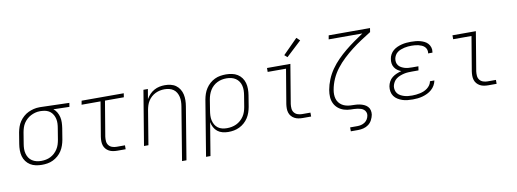

<svg xmlns="http://www.w3.org/2000/svg" viewBox="-71 -1198 4942 1835"><g transform="rotate(-10 2400.0 -280.0)"><path d="M248 8Q218 8 189 2Q160 -4 136 -19Q112 -34 95 -57Q78 -80 70.5 -107.5Q63 -135 63 -165.5Q63 -196 68 -226L86 -336Q91 -362 100 -388.5Q109 -415 125 -438.5Q141 -462 163 -481.5Q185 -501 210.5 -513Q236 -525 263 -531.5Q290 -538 317 -538Q321 -538 325 -538Q329 -538 333 -538L608 -530L602 -492L447 -496Q467 -481 480 -458.5Q493 -436 499 -411Q505 -386 504 -358.5Q503 -331 499 -304L481 -194Q476 -167 467 -140.5Q458 -114 442.5 -89.5Q427 -65 404.5 -45.5Q382 -26 356 -13.5Q330 -1 302.5 3.5Q275 8 248 8ZM248 -30Q271 -30 294 -34.5Q317 -39 338 -49.5Q359 -60 377 -76.5Q395 -93 408 -113.5Q421 -134 428 -156Q435 -178 439 -201L457 -311Q461 -333 462 -355.5Q463 -378 458.5 -399Q454 -420 444 -438.5Q434 -457 418.5 -470.5Q403 -484 382.5 -491Q362 -498 340 -499L326 -500Q323 -500 320 -500Q317 -500 314 -500Q292 -500 270 -494Q248 -488 227.5 -477.5Q207 -467 189 -450.5Q171 -434 158.5 -414.5Q146 -395 139 -373Q132 -351 128 -329L110 -219Q106 -196 105.5 -172Q105 -148 111 -125.5Q117 -103 129 -84.5Q141 -66 160 -53.5Q179 -41 201.5 -35.5Q224 -30 248 -30Z M980 0Q959 0 938.5 -3.5Q918 -7 900.5 -16.5Q883 -26 870 -41Q857 -56 851 -75.5Q845 -95 845 -116Q845 -137 848 -158L904 -492H720L727 -530H1136L1130 -492H947L890 -152Q887 -129 889 -107Q891 -85 904 -68.5Q917 -52 937.5 -45Q958 -38 980 -38H1061V0Z M1572 205 1657 -311Q1661 -334 1661.5 -357.5Q1662 -381 1657 -403Q1652 -425 1641 -444Q1630 -463 1612 -476Q1594 -489 1571.5 -494.5Q1549 -500 1526 -500Q1503 -500 1481 -495.5Q1459 -491 1438 -481Q1417 -471 1399 -455Q1381 -439 1368 -419Q1355 -399 1348 -377Q1341 -355 1337 -333L1282 0H1239L1327 -530H1370L1354 -435Q1368 -459 1387.5 -479.5Q1407 -500 1431.5 -513.5Q1456 -527 1482.5 -532.5Q1509 -538 1535 -538Q1564 -538 1592 -531.5Q1620 -525 1642 -509Q1664 -493 1678.5 -469.5Q1693 -446 1699 -419Q1705 -392 1704.5 -362.5Q1704 -333 1699 -304L1615 205Z M1805 205 1894 -336Q1899 -363 1908 -389.5Q1917 -416 1933 -440.5Q1949 -465 1971 -484.5Q1993 -504 2019 -516.5Q2045 -529 2073 -533.5Q2101 -538 2128 -538Q2157 -538 2186.5 -532Q2216 -526 2240 -511Q2264 -496 2280.5 -473Q2297 -450 2304.5 -422.5Q2312 -395 2312 -364.5Q2312 -334 2307 -304L2289 -194Q2284 -167 2275 -140.5Q2266 -114 2250.5 -90Q2235 -66 2213 -46.5Q2191 -27 2165 -14.5Q2139 -2 2112 3Q2085 8 2057 8Q2029 8 2001.5 1Q1974 -6 1953 -22.5Q1932 -39 1919 -63.5Q1906 -88 1901 -115L1848 205ZM2050 -30Q2074 -30 2097 -34.5Q2120 -39 2141.5 -49Q2163 -59 2182 -75.5Q2201 -92 2214.5 -112.5Q2228 -133 2235.5 -155.5Q2243 -178 2247 -201L2265 -311Q2269 -334 2269.5 -358Q2270 -382 2264.5 -404.5Q2259 -427 2246.5 -445.5Q2234 -464 2215.5 -476.5Q2197 -489 2174 -494.5Q2151 -500 2127 -500Q2104 -500 2081.5 -495.5Q2059 -491 2037.5 -480.5Q2016 -470 1998 -453.5Q1980 -437 1967.5 -416.5Q1955 -396 1947.5 -374Q1940 -352 1936 -329L1919 -223Q1915 -199 1914 -175.5Q1913 -152 1918 -129.5Q1923 -107 1934 -87.5Q1945 -68 1963 -54.5Q1981 -41 2003.5 -35.5Q2026 -30 2050 -30Z M2780 0Q2759 0 2738.5 -3.5Q2718 -7 2700.5 -16.5Q2683 -26 2670 -41Q2657 -56 2651 -75.5Q2645 -95 2645 -116Q2645 -137 2648 -158L2704 -492H2526V-530H2753L2690 -152Q2687 -129 2689 -107Q2691 -85 2704 -68.5Q2717 -52 2737.5 -45Q2758 -38 2780 -38H2861V0ZM2737 -598 2710 -622 2852 -765 2884 -735Z M3210 205V167H3281Q3299 167 3317.5 162.5Q3336 158 3352.5 147Q3369 136 3379 119Q3389 102 3392 83Q3395 67 3389 51.5Q3383 36 3371 26Q3359 16 3343.5 11Q3328 6 3311.5 3.5Q3295 1 3278.5 0.5Q3262 0 3245 -0.5Q3228 -1 3212 -3.5Q3196 -6 3180.5 -11Q3165 -16 3151 -23.5Q3137 -31 3125 -41Q3113 -51 3103.5 -63Q3094 -75 3087 -89.5Q3080 -104 3076 -119.5Q3072 -135 3071 -151.5Q3070 -168 3071 -185Q3072 -202 3075 -219Q3075 -219 3075 -219Q3075 -219 3075 -220Q3084 -270 3104 -319Q3124 -368 3155 -412.5Q3186 -457 3224.5 -496Q3263 -535 3305 -569.5Q3347 -604 3391.5 -635.5Q3436 -667 3481 -697H3154L3161 -735H3562L3556 -697Q3508 -667 3460.5 -636Q3413 -605 3368 -570Q3323 -535 3281.5 -496Q3240 -457 3205.5 -412.5Q3171 -368 3148.5 -317Q3126 -266 3117 -213Q3113 -191 3113.5 -169Q3114 -147 3120 -126.5Q3126 -106 3139 -89.5Q3152 -73 3169.5 -62Q3187 -51 3208 -45.5Q3229 -40 3251 -39Q3273 -38 3295.5 -37.5Q3318 -37 3339 -32.5Q3360 -28 3379.5 -19.5Q3399 -11 3413.5 4Q3428 19 3433 40Q3438 61 3435 83Q3430 109 3417 134Q3404 159 3382 175.5Q3360 192 3333.5 198.5Q3307 205 3281 205Z M3847 8Q3821 8 3795.5 5.5Q3770 3 3746.5 -5Q3723 -13 3702 -26Q3681 -39 3667 -58.5Q3653 -78 3648.5 -103Q3644 -128 3648 -154Q3652 -177 3664 -199.5Q3676 -222 3696 -237.5Q3716 -253 3739 -262.5Q3762 -272 3785 -278Q3766 -285 3749 -297Q3732 -309 3720.5 -327Q3709 -345 3706 -366.5Q3703 -388 3707 -410Q3710 -432 3721.5 -453Q3733 -474 3751 -489Q3769 -504 3790.5 -513.5Q3812 -523 3834.5 -528.5Q3857 -534 3879 -536Q3901 -538 3923 -538Q3946 -538 3968.5 -536Q3991 -534 4012 -528.5Q4033 -523 4052.5 -513.5Q4072 -504 4086 -488.5Q4100 -473 4107 -451.5Q4114 -430 4110 -408Q4110 -406 4109.5 -404Q4109 -402 4109 -400H4066Q4067 -402 4067 -403Q4067 -404 4068 -406Q4070 -423 4064.5 -438.5Q4059 -454 4047.5 -465Q4036 -476 4021 -482.5Q4006 -489 3990 -493Q3974 -497 3957 -498.5Q3940 -500 3923 -500Q3906 -500 3888.5 -498.5Q3871 -497 3853.5 -493Q3836 -489 3818.5 -482.5Q3801 -476 3786 -465Q3771 -454 3761.5 -437.5Q3752 -421 3749 -404Q3746 -386 3749.5 -368.5Q3753 -351 3763.5 -338Q3774 -325 3789.5 -316.5Q3805 -308 3821.5 -303Q3838 -298 3856 -296.5Q3874 -295 3893 -295H3954L3948 -256H3886Q3867 -256 3847.5 -255Q3828 -254 3808 -249.5Q3788 -245 3768.5 -237.5Q3749 -230 3732 -217.5Q3715 -205 3704.5 -186.5Q3694 -168 3690 -149Q3687 -130 3691.5 -110.5Q3696 -91 3707.5 -77Q3719 -63 3735.5 -54Q3752 -45 3770 -39.5Q3788 -34 3807.5 -32Q3827 -30 3847 -30Q3866 -30 3885 -32Q3904 -34 3923 -38Q3942 -42 3960.5 -49.5Q3979 -57 3995.5 -69.5Q4012 -82 4023.5 -99Q4035 -116 4038 -135H4081Q4076 -110 4063.5 -88Q4051 -66 4031.5 -49Q4012 -32 3989 -21Q3966 -10 3942.5 -3.5Q3919 3 3895 5.5Q3871 8 3847 8Z M4580 0Q4559 0 4538.5 -3.5Q4518 -7 4500.5 -16.5Q4483 -26 4470 -41Q4457 -56 4451 -75.5Q4445 -95 4445 -116Q4445 -137 4448 -158L4504 -492H4326V-530H4553L4490 -152Q4487 -129 4489 -107Q4491 -85 4504 -68.5Q4517 -52 4537.5 -45Q4558 -38 4580 -38H4661V0Z"/></g></svg>

Font: Iosevka Curly XLtExObl
Style: Regular
Weight: 200
Width: 7
Italic angle: -9°
Monospace: yes
Designer: Belleve Invis
Foundry: Belleve Invis
Version: Version 11.0.1; ttfautohint (v1.8.3)